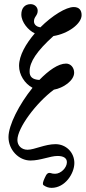

<svg xmlns="http://www.w3.org/2000/svg" viewBox="-20 -766 414 927"><path d="M229 141C294 141 339 72 339 21C339 -30 299 -70 248 -70C197 -70 146 -43 113 -43C84 -43 64 -63 64 -90C64 -148 154 -269 240 -333C286 -341 338 -377 338 -415C338 -440 321 -459 299 -459C261 -459 215 -426 170 -380C137 -382 122 -395 123 -422C123 -467 158 -520 238 -592C308 -603 374 -651 374 -693C374 -718 361 -732 336 -732C299 -732 232 -691 175 -634C160 -636 144 -645 144 -663C144 -686 162 -690 162 -714C162 -733 146 -746 128 -746C100 -746 83 -727 83 -696C83 -659 117 -619 148 -605C105 -555 72 -498 72 -448C72 -406 98 -363 137 -342C73 -263 21 -162 21 -104C21 -43 70 9 127 9C176 9 222 -13 258 -13C286 -13 303 -3 303 17C303 44 274 73 246 73C237 73 231 72 226 70C212 66 205 72 196 93C186 115 185 123 190 128C201 136 214 141 229 141Z"/></svg>

Font: Junicode Two Beta SemiCondensed Medium
Style: Italic
Weight: 500
Width: 4
Italic angle: -10°
Version: Version 1.063